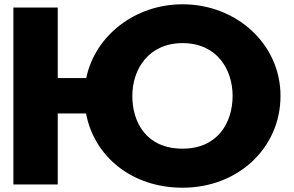

<svg xmlns="http://www.w3.org/2000/svg" viewBox="-20 -860 1370 895"><path d="M249.2 -331H381.1C418.8 -130.9 594 15 831.1 15C1091.8 15 1287.6 -172 1287.6 -413C1287.6 -654 1083 -840 831.1 -840C610.9 -840 423.3 -695.4 382 -496H249.2V-825H42.4V0H249.2ZM596.8 -413C596.8 -536 671.6 -659 831.1 -659C991.7 -659 1064.3 -536 1064.3 -413C1064.3 -290 996.1 -167 831.1 -167C661.7 -167 596.8 -290 596.8 -413Z"/></svg>

Font: Hussar
Style: BdWide
Weight: 700
Foundry: Cannot Into Space Fonts
Version: Version 2.00